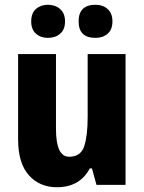

<svg xmlns="http://www.w3.org/2000/svg" viewBox="-20 -776 604 806"><path d="M507 -549H348V-285Q348 -206 333.5 -162Q319 -118 270 -118Q215 -118 215 -235V-549H56V-191Q56 -91 101 -40.5Q146 10 219 10Q315 10 357 -69H366L385 0H507ZM310 -686Q310 -617 381 -617Q412 -617 432 -634.5Q452 -652 452 -686Q452 -720 432 -738Q412 -756 381 -756Q310 -756 310 -686ZM111 -686Q111 -652 131 -634.5Q151 -617 181 -617Q212 -617 232.5 -634.5Q253 -652 253 -686Q253 -720 232.5 -738Q212 -756 181 -756Q151 -756 131 -738.5Q111 -721 111 -686Z"/></svg>

Font: Noto Sans Display SemiCondensed Extra
Style: Regular
Weight: 800
Width: 4
Designer: Monotype Design Team
Foundry: Monotype Imaging Inc.
Version: Version 1.900